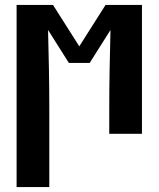

<svg xmlns="http://www.w3.org/2000/svg" viewBox="-20 -540 640 775"><path d="M47 215V-520H194L300 -353L406 -520H553V0H421V-104Q421 -183 422.5 -261.5Q424 -340 426 -419L342 -286H258L174 -419Q176 -340 177.5 -261.5Q179 -183 179 -104V215Z"/></svg>

Font: Iosevka Custom XBdEx
Style: Regular
Weight: 800
Width: 7
Monospace: yes
Designer: Belleve Invis
Foundry: Belleve Invis
Version: Version 11.2.4; ttfautohint (v1.8.4)